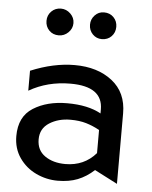

<svg xmlns="http://www.w3.org/2000/svg" viewBox="-54 -789 666 844"><g transform="rotate(5 279.5 -366.5)"><path d="M259 -65Q205 -65 169 -90Q133 -115 133 -163Q133 -211 172.5 -236Q212 -261 265 -261Q305 -261 335 -252Q365 -243 394 -227V-125Q342 -65 259 -65ZM263 -502Q170 -502 69 -460V-372Q150 -419 252 -419Q394 -419 394 -318V-300Q337 -332 245 -332Q156 -332 95 -293.5Q34 -255 34 -169Q34 -114 62.5 -73Q91 -32 136.5 -10.5Q182 11 232 11Q282 11 320 -4Q358 -19 392 -50L493 2V-309Q493 -401 428.5 -451.5Q364 -502 263 -502ZM122 -685Q122 -660 138.5 -643Q155 -626 181 -626Q205 -626 223 -643.5Q241 -661 241 -685Q241 -709 223 -726.5Q205 -744 181 -744Q156 -744 139 -727Q122 -710 122 -685ZM314 -685Q314 -660 330.5 -643Q347 -626 371 -626Q397 -626 413.5 -643Q430 -660 430 -685Q430 -710 413.5 -727Q397 -744 371 -744Q347 -744 330.5 -726.5Q314 -709 314 -685Z"/></g></svg>

Font: Geom
Style: Regular
Weight: 400
Version: Version 1.102